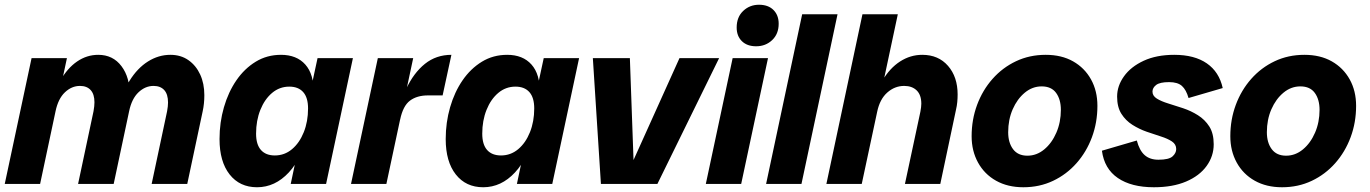

<svg xmlns="http://www.w3.org/2000/svg" viewBox="-40 -775 5774 809"><path d="M-20 0 93 -530H242L209 -375L168 -306Q184 -382 214 -435Q244 -488 285 -516Q326 -544 374 -544Q436 -544 472 -496Q508 -448 506 -374L457 -306Q473 -382 506 -435Q539 -488 583.5 -516Q628 -544 678 -544Q722 -544 754 -521.5Q786 -499 803.5 -461Q821 -423 821 -374Q821 -338 814 -306L749 0H599L664 -306Q666 -317 667 -326Q668 -335 668 -343Q668 -378 652 -395.5Q636 -413 607 -413Q572 -413 543.5 -386Q515 -359 504 -306L439 0H289L354 -306Q356 -317 357 -326.5Q358 -336 358 -344Q358 -378 342 -395.5Q326 -413 297 -413Q262 -413 233.5 -386Q205 -359 194 -306L129 0Z M1043 14Q970 14 927.5 -40Q885 -94 885 -189Q885 -259 903.5 -323Q922 -387 956 -436.5Q990 -486 1037.5 -515Q1085 -544 1144 -544Q1210 -544 1246.5 -503Q1283 -462 1281 -385L1259 -226Q1235 -111 1177 -48.5Q1119 14 1043 14ZM1118 -120Q1159 -120 1190.5 -146.5Q1222 -173 1240 -218Q1258 -263 1258 -318Q1258 -364 1237.5 -387Q1217 -410 1179 -410Q1138 -410 1106.5 -383.5Q1075 -357 1057 -312Q1039 -267 1039 -212Q1039 -166 1059.5 -143Q1080 -120 1118 -120ZM1185 0 1216 -147 1261 -265 1268 -391 1298 -530H1447L1334 0Z M1439 0 1552 -530H1701L1588 0ZM1619 -238Q1639 -331 1671 -399.5Q1703 -468 1750.5 -506Q1798 -544 1862 -544L1825 -373H1763Q1717 -373 1687.5 -351Q1658 -329 1646 -271Z M1996 14Q1923 14 1880.5 -40Q1838 -94 1838 -189Q1838 -259 1856.5 -323Q1875 -387 1909 -436.5Q1943 -486 1990.5 -515Q2038 -544 2097 -544Q2163 -544 2199.5 -503Q2236 -462 2234 -385L2212 -226Q2188 -111 2130 -48.5Q2072 14 1996 14ZM2071 -120Q2112 -120 2143.5 -146.5Q2175 -173 2193 -218Q2211 -263 2211 -318Q2211 -364 2190.5 -387Q2170 -410 2132 -410Q2091 -410 2059.5 -383.5Q2028 -357 2010 -312Q1992 -267 1992 -212Q1992 -166 2012.5 -143Q2033 -120 2071 -120ZM2138 0 2169 -147 2214 -265 2221 -391 2251 -530H2400L2287 0Z M2584 0 2823 -530H2990L2730 0ZM2492 0 2458 -530H2614L2633 0Z M3146 -580Q3108 -580 3086 -601.5Q3064 -623 3064 -659Q3064 -703 3091.5 -729Q3119 -755 3158 -755Q3197 -755 3219 -733Q3241 -711 3241 -675Q3241 -632 3213.5 -606Q3186 -580 3146 -580ZM2934 0 3047 -530H3196L3083 0Z M3188 0 3340 -715H3489L3337 0Z M3442 0 3594 -715H3743L3663 -340L3630 -304Q3646 -381 3677.5 -434.5Q3709 -488 3752.5 -516Q3796 -544 3846 -544Q3914 -544 3954.5 -497.5Q3995 -451 3995 -377Q3995 -361 3993.5 -345Q3992 -329 3988 -312L3922 0H3773L3838 -304Q3840 -315 3841 -323Q3842 -331 3842 -338Q3842 -375 3822.5 -394Q3803 -413 3770 -413Q3730 -413 3698.5 -385Q3667 -357 3656 -304L3591 0Z M4272 14Q4206 14 4157 -13.5Q4108 -41 4081 -90Q4054 -139 4054 -201Q4054 -271 4077 -333Q4100 -395 4142 -442.5Q4184 -490 4241 -517Q4298 -544 4366 -544Q4433 -544 4481.5 -516.5Q4530 -489 4557 -440.5Q4584 -392 4584 -329Q4584 -259 4561 -197Q4538 -135 4496 -87.5Q4454 -40 4397 -13Q4340 14 4272 14ZM4289 -119Q4328 -119 4360 -145.5Q4392 -172 4411 -216Q4430 -260 4430 -312Q4430 -356 4410 -383.5Q4390 -411 4349 -411Q4310 -411 4278 -384.5Q4246 -358 4227 -314.5Q4208 -271 4208 -218Q4208 -174 4228.5 -146.5Q4249 -119 4289 -119Z M4822 14Q4727 14 4670 -25Q4613 -64 4603 -140L4750 -183Q4761 -141 4783 -121.5Q4805 -102 4841 -102Q4885 -102 4900.5 -116Q4916 -130 4916 -147Q4916 -167 4898 -179Q4880 -191 4851.5 -200Q4823 -209 4791.5 -220Q4760 -231 4731.5 -249Q4703 -267 4685 -295.5Q4667 -324 4667 -368Q4667 -413 4696 -453.5Q4725 -494 4779 -519Q4833 -544 4908 -544Q4993 -544 5045 -508Q5097 -472 5112 -404L4968 -362Q4958 -397 4940 -413Q4922 -429 4886 -429Q4847 -429 4831.5 -417Q4816 -405 4816 -389Q4816 -371 4834.5 -359.5Q4853 -348 4882.5 -339Q4912 -330 4945 -319Q4978 -308 5007.5 -289.5Q5037 -271 5055.5 -242Q5074 -213 5074 -167Q5074 -117 5044 -75.5Q5014 -34 4957.5 -10Q4901 14 4822 14Z M5362 14Q5296 14 5247 -13.5Q5198 -41 5171 -90Q5144 -139 5144 -201Q5144 -271 5167 -333Q5190 -395 5232 -442.5Q5274 -490 5331 -517Q5388 -544 5456 -544Q5523 -544 5571.5 -516.5Q5620 -489 5647 -440.5Q5674 -392 5674 -329Q5674 -259 5651 -197Q5628 -135 5586 -87.5Q5544 -40 5487 -13Q5430 14 5362 14ZM5379 -119Q5418 -119 5450 -145.5Q5482 -172 5501 -216Q5520 -260 5520 -312Q5520 -356 5500 -383.5Q5480 -411 5439 -411Q5400 -411 5368 -384.5Q5336 -358 5317 -314.5Q5298 -271 5298 -218Q5298 -174 5318.5 -146.5Q5339 -119 5379 -119Z"/></svg>

Font: Radio Canada Big
Style: Bold Italic
Weight: 700
Italic angle: -12°
Designer: Étienne Aubert Bonn
Foundry: Coppers and Brasses
Version: Version 1.001